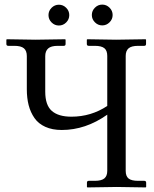

<svg xmlns="http://www.w3.org/2000/svg" viewBox="-20 -818 673 839"><path d="M394.8 -720.5Q381.3 -733.9 381.3 -752.4Q381.3 -771 394.8 -784.4Q408.2 -797.9 426.8 -797.9Q445.3 -797.9 458.7 -784.4Q472.2 -771 472.2 -752.4Q472.2 -733.9 458.7 -720.5Q445.3 -707 426.8 -707Q408.2 -707 394.8 -720.5ZM205.3 -720Q191.9 -733.4 191.9 -752Q191.9 -770.5 205.3 -783.9Q218.8 -797.4 237.3 -797.4Q255.9 -797.4 269.3 -783.9Q282.7 -770.5 282.7 -752Q282.7 -733.4 269.3 -720Q255.9 -706.5 237.3 -706.5Q218.8 -706.5 205.3 -720ZM97.2 -572.8Q97.2 -596.2 84.5 -606.9Q71.8 -617.7 42.5 -617.7H16.1Q7.8 -617.7 7.8 -626V-644.5L9.8 -646.5Q96.7 -644.5 135.7 -644.5L264.6 -646.5L266.6 -644.5V-626Q266.6 -617.7 258.8 -617.7H232.4Q203.1 -617.7 190.4 -606.2Q177.7 -594.7 177.7 -572.8V-417.5Q177.7 -358.4 206.5 -333.3Q235.4 -308.1 292 -308.1Q377.9 -308.1 448.7 -355V-573.7Q448.7 -597.2 436 -607.4Q423.3 -617.7 394 -617.7H367.7Q359.4 -617.7 359.4 -626V-644.5L361.3 -646.5Q448.2 -644.5 487.3 -644.5L616.2 -646.5L618.2 -644.5V-626Q618.2 -617.7 610.4 -617.7H584Q554.2 -617.7 541.7 -606.7Q529.3 -595.7 529.3 -573.7V-71.3Q529.3 -47.9 542 -37.8Q554.7 -27.8 584 -27.8H610.4Q618.7 -27.8 618.7 -19.5V-1L616.7 1Q529.8 -1 490.7 -1L361.8 1L359.9 -1V-19.5Q359.9 -27.8 367.7 -27.8H394Q423.8 -27.8 436.3 -38.6Q448.7 -49.3 448.7 -71.3V-316.9Q354 -250 250 -250Q208.5 -250 178.2 -263.7Q147.9 -277.3 130.6 -302.2Q113.3 -327.1 105.2 -358.4Q97.2 -389.6 97.2 -428.2Z"/></svg>

Font: Libertinage
Style: b
Weight: 400
Designer: OSP
Foundry: OSP
Version: Version 1.0; 2008; OFL relea